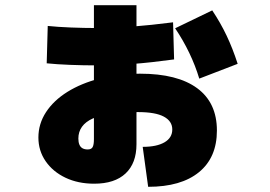

<svg xmlns="http://www.w3.org/2000/svg" viewBox="-20 -664 1040 740"><path d="M530 -98Q584 -98 614 -115.5Q644 -133 644 -165Q644 -197 611.5 -214.5Q579 -232 512 -232Q453 -232 409.5 -226Q366 -220 338 -207.5Q310 -195 296 -175.5Q282 -156 282 -130Q282 -116 286 -106.5Q290 -97 298 -92.5Q306 -88 318 -88Q332 -88 337 -97Q342 -106 342 -128V-644H506V-108Q506 -35 464 4.5Q422 44 343 44Q281 44 232.5 21Q184 -2 156 -42.5Q128 -83 128 -134Q128 -187 157.5 -232Q187 -277 240 -310Q293 -343 364.5 -361.5Q436 -380 520 -380Q664 -380 740 -324Q816 -268 816 -161Q816 -57 747 -0.5Q678 56 551 56ZM350 -412Q302 -412 250 -414Q198 -416 160 -420L164 -564Q202 -560 253.5 -558Q305 -556 351 -556Q419 -556 490 -561.5Q561 -567 647 -578L651 -435Q563 -423 491.5 -417.5Q420 -412 350 -412ZM748 -361Q733 -411 709.5 -460Q686 -509 655 -555L798 -624Q830 -576 853.5 -526.5Q877 -477 896 -418Z"/></svg>

Font: M PLUS 2 Thin Black
Style: Regular
Weight: 900
Version: Version 1.001